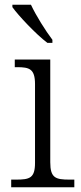

<svg xmlns="http://www.w3.org/2000/svg" viewBox="-20 -786 342 806"><path d="M179 -606H200V-619C171 -657 131 -721 110 -766H32V-756C57 -721 131 -642 179 -606ZM27 0H292V-32H272C213 -32 191 -39 191 -105V-536H42V-504H52C103 -504 127 -497 127 -433V-102C127 -38 104 -32 47 -32H27Z"/></svg>

Font: Noto Serif Ethiopic Light
Style: Regular
Weight: 300
Designer: Monotype Design Team
Foundry: Monotype Imaging Inc.
Version: Version 2.102